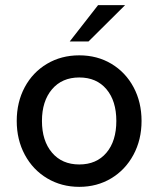

<svg xmlns="http://www.w3.org/2000/svg" viewBox="-20 -717 615 746"><path d="M45 -247Q45 -320 76 -378Q107 -436 162.5 -469Q218 -502 288 -502Q358 -502 413 -469Q468 -436 499 -378Q530 -320 530 -247Q530 -174 498.5 -115.5Q467 -57 412 -24Q357 9 288 9Q219 9 163.5 -24Q108 -57 76.5 -115.5Q45 -174 45 -247ZM432 -247Q432 -325 393.5 -370.5Q355 -416 288 -416Q221 -416 182 -370Q143 -324 143 -247Q143 -170 182 -124Q221 -78 288 -78Q355 -78 393.5 -123.5Q432 -169 432 -247ZM361 -697H466L324 -556H251Z"/></svg>

Font: Hanken Grotesk Medium
Style: Regular
Weight: 500
Designer: Alfredo Marco Pradil
Foundry: Hanken Design Co.
Version: Version 3.014